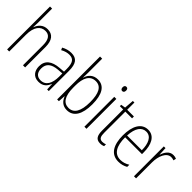

<svg xmlns="http://www.w3.org/2000/svg" viewBox="73 -1577 2405 2405"><g transform="rotate(45 1275.5 -375.0)"><path d="M113 -503V-760H76V0H113V-295C113 -439 172 -504 253 -504C317 -504 357 -462 357 -354V0H395V-360C395 -481 346 -539 257 -539C176 -539 132 -485 113 -430H110C112 -454 113 -473 113 -503Z M677 -539C632 -539 586 -526 547 -503L561 -472C603 -496 641 -505 675 -505C746 -505 777 -466 777 -353V-307L704 -301C578 -291 507 -238 507 -133C507 -54 549 10 639 10C721 10 758 -38 778 -92H780L785 0H814V-357C814 -486 772 -539 677 -539ZM707 -271 778 -276V-218C777 -101 737 -22 645 -22C582 -22 546 -62 546 -133C546 -219 600 -262 707 -271Z M1000 -506V-760H962V0H993L999 -93H1002C1025 -32 1069 10 1141 10C1258 10 1318 -91 1318 -268C1318 -446 1260 -539 1147 -539C1071 -539 1019 -493 1001 -425H998C999 -448 1000 -480 1000 -506ZM1144 -505C1237 -505 1279 -424 1279 -268C1279 -105 1229 -25 1137 -25C1050 -25 1000 -96 1000 -247V-283C1000 -418 1043 -505 1144 -505Z M1465 -726C1442 -726 1434 -709 1434 -688C1434 -667 1444 -650 1464 -650C1485 -650 1495 -666 1495 -689C1495 -709 1487 -726 1465 -726ZM1482 -529H1445V0H1482Z M1737 -24C1688 -24 1674 -57 1674 -124V-496H1793V-529H1674V-657H1646L1636 -530L1577 -520V-496H1636V-124C1636 -36 1660 10 1731 10C1757 10 1776 5 1792 -2V-35C1778 -29 1758 -24 1737 -24Z M2038 -539C1920 -539 1862 -427 1862 -263C1862 -98 1922 10 2054 10C2103 10 2143 -2 2180 -23V-61C2136 -35 2100 -24 2056 -24C1952 -24 1899 -110 1900 -267H2198V-300C2198 -428 2153 -539 2038 -539ZM2038 -505C2125 -505 2162 -415 2162 -300H1901C1908 -437 1959 -505 2038 -505Z M2485 -538C2416 -538 2379 -477 2361 -420H2358L2353 -529H2323V0H2360V-283C2360 -393 2404 -500 2484 -500C2502 -500 2519 -496 2532 -491L2540 -527C2523 -535 2504 -538 2485 -538Z"/></g></svg>

Font: Noto Sans Gujarati Condensed ExtraLight
Style: Regular
Weight: 200
Width: 3
Designer: Jelle Bosma - Monotype Design Team, Universal Thirst
Foundry: Monotype Imaging Inc.
Version: Version 2.106